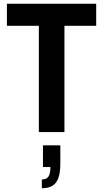

<svg xmlns="http://www.w3.org/2000/svg" viewBox="-20 -707 552 1028"><path d="M188 0V-569H17V-687H495V-569H325V0ZM204 301V254Q230 254 240 237.5Q250 221 250 187H210V71H303V167Q303 217 292.5 246Q282 275 260 288Q238 301 204 301Z"/></svg>

Font: Archivo Condensed
Style: Bold
Weight: 700
Width: 3
Designer: Hector Gatti
Foundry: Omnibus-Type
Version: Version 2.001